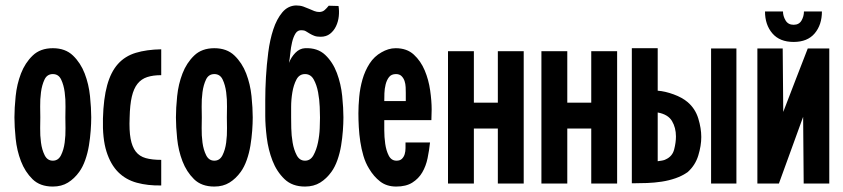

<svg xmlns="http://www.w3.org/2000/svg" viewBox="-20 -674 3094 705"><path d="M174 11Q127 11 99.5 -16Q72 -43 57 -82Q42 -121 37.5 -165Q33 -209 33 -243Q33 -277 37.5 -321Q42 -365 57 -404Q72 -443 100 -470Q128 -497 174 -497Q220 -497 248 -470Q276 -443 291 -404Q306 -365 310.5 -321Q315 -277 315 -243Q315 -221 313 -194Q311 -167 306.5 -139.5Q302 -112 293 -86.5Q284 -61 271 -43Q253 -18 229.5 -3.5Q206 11 174 11ZM174 -84Q194 -84 204 -104Q214 -124 217.5 -150.5Q221 -177 220.5 -203.5Q220 -230 220 -243Q220 -256 220.5 -282.5Q221 -309 217.5 -335.5Q214 -362 204.5 -382Q195 -402 174 -402Q153 -402 143.5 -382Q134 -362 130.5 -335.5Q127 -309 127.5 -282.5Q128 -256 128 -243Q128 -230 127.5 -203.5Q127 -177 130.5 -150.5Q134 -124 144 -104Q154 -84 174 -84Z M572 -398Q542 -398 520.5 -391Q499 -384 485 -366.5Q471 -349 464 -319Q457 -289 456 -242Q454 -195 459.5 -165Q465 -135 478.5 -117.5Q492 -100 515 -93.5Q538 -87 572 -87V7Q523 8 482.5 -3Q442 -14 414 -42Q386 -70 371 -117.5Q356 -165 358 -239Q360 -312 373.5 -361Q387 -410 413 -439Q439 -468 478.5 -480Q518 -492 572 -493Z M767 11Q720 11 692.5 -16Q665 -43 650 -82Q635 -121 630.5 -165Q626 -209 626 -243Q626 -277 630.5 -321Q635 -365 650 -404Q665 -443 693 -470Q721 -497 767 -497Q813 -497 841 -470Q869 -443 884 -404Q899 -365 903.5 -321Q908 -277 908 -243Q908 -221 906 -194Q904 -167 899.5 -139.5Q895 -112 886 -86.5Q877 -61 864 -43Q846 -18 822.5 -3.5Q799 11 767 11ZM767 -84Q787 -84 797 -104Q807 -124 810.5 -150.5Q814 -177 813.5 -203.5Q813 -230 813 -243Q813 -256 813.5 -282.5Q814 -309 810.5 -335.5Q807 -362 797.5 -382Q788 -402 767 -402Q746 -402 736.5 -382Q727 -362 723.5 -335.5Q720 -309 720.5 -282.5Q721 -256 721 -243Q721 -230 720.5 -203.5Q720 -177 723.5 -150.5Q727 -124 737 -104Q747 -84 767 -84Z M1067 -654Q1082 -654 1093.5 -650Q1105 -646 1115 -641.5Q1125 -637 1134 -633.5Q1143 -630 1152 -630Q1164 -630 1172 -637Q1180 -644 1187 -653L1223 -652Q1226 -634 1224 -614.5Q1222 -595 1214 -578Q1206 -561 1192 -550Q1178 -539 1157 -539Q1143 -539 1134 -542.5Q1125 -546 1117.5 -550.5Q1110 -555 1103.5 -559Q1097 -563 1088 -563Q1073 -564 1065 -551Q1057 -538 1052.5 -519Q1048 -500 1046 -479Q1044 -458 1041 -443Q1049 -464 1064.5 -480Q1080 -496 1100 -497Q1146 -499 1174 -472.5Q1202 -446 1217 -406Q1232 -366 1236.5 -321.5Q1241 -277 1241 -243Q1241 -221 1239 -194Q1237 -167 1232.5 -139.5Q1228 -112 1219 -86.5Q1210 -61 1197 -43Q1179 -18 1155.5 -3.5Q1132 11 1100 11Q1053 11 1024.5 -16.5Q996 -44 980.5 -84Q965 -124 959.5 -169Q954 -214 954 -248Q954 -269 954 -307.5Q954 -346 956.5 -390.5Q959 -435 965 -481.5Q971 -528 983.5 -566Q996 -604 1016.5 -628.5Q1037 -653 1067 -654ZM1100 -84Q1120 -84 1131 -104Q1142 -124 1147.5 -150.5Q1153 -177 1154 -203Q1155 -229 1155 -242Q1155 -255 1154 -281.5Q1153 -308 1148 -335Q1143 -362 1132 -382Q1121 -402 1100 -402Q1079 -402 1068.5 -382Q1058 -362 1053.5 -335Q1049 -308 1049 -281.5Q1049 -255 1049 -242Q1049 -229 1049.5 -203Q1050 -177 1054.5 -150.5Q1059 -124 1069.5 -104Q1080 -84 1100 -84Z M1559 -151Q1556 -122 1550 -93Q1544 -64 1530.5 -41Q1517 -18 1494 -3.5Q1471 11 1435 11Q1400 11 1376 -7.5Q1352 -26 1335 -55Q1322 -76 1314.5 -101.5Q1307 -127 1303 -153.5Q1299 -180 1297.5 -207Q1296 -234 1296 -258Q1296 -285 1299 -318Q1302 -351 1311 -382.5Q1320 -414 1337 -440.5Q1354 -467 1381 -482Q1393 -489 1406 -493Q1419 -497 1433 -497Q1474 -497 1499.5 -473.5Q1525 -450 1539.5 -415.5Q1554 -381 1559.5 -342Q1565 -303 1565 -272Q1565 -262 1564.5 -252.5Q1564 -243 1564 -233H1391Q1391 -221 1391 -196Q1391 -171 1394.5 -146Q1398 -121 1407.5 -102.5Q1417 -84 1436 -84Q1449 -84 1456 -91Q1463 -98 1466 -108Q1469 -118 1469 -130Q1469 -142 1469 -151ZM1470 -333Q1470 -342 1469.5 -354Q1469 -366 1465.5 -376.5Q1462 -387 1454.5 -394.5Q1447 -402 1434 -402Q1417 -402 1408.5 -391Q1400 -380 1396 -364Q1392 -348 1391.5 -331.5Q1391 -315 1391 -303H1470Z M1625 -486H1720V-297H1808V-486H1903V0H1808V-202H1720V0H1625Z M1968 -486H2063V-297H2151V-486H2246V0H2151V-202H2063V0H1968Z M2395 -341Q2422 -339 2453.5 -327.5Q2485 -316 2505 -299Q2533 -275 2544 -239Q2555 -203 2555 -171Q2555 -139 2544 -103Q2533 -67 2505 -42Q2485 -28 2460.5 -19.5Q2436 -11 2409.5 -7Q2383 -3 2356 -2Q2329 -1 2305 -1H2300V-497H2395ZM2684 -496V0H2591V-496ZM2395 -82Q2403 -83 2411.5 -84.5Q2420 -86 2425 -89Q2449 -100 2455.5 -125.5Q2462 -151 2462 -173Q2462 -205 2447.5 -229.5Q2433 -254 2395 -261Z M3025 0H2931V-4L2929 -245L2840 0H2761V-496H2854V-492L2856 -263Q2878 -321 2901 -380Q2924 -439 2946 -496H3025ZM2998 -632Q2998 -583 2971.5 -551.5Q2945 -520 2894 -520Q2843 -520 2816 -551.5Q2789 -583 2789 -632H2855Q2855 -615 2864.5 -599Q2874 -583 2894 -583Q2914 -583 2923 -598.5Q2932 -614 2932 -632Z"/></svg>

Font: Osterbar
Style: Regular
Weight: 500
Width: 3
Designer: Peter Wiegel, Basierend auf Erbar schmal-halbfette Grotesk v. Jacob Erbar
Foundry: Peter Wiegel
Version: Version 1.0